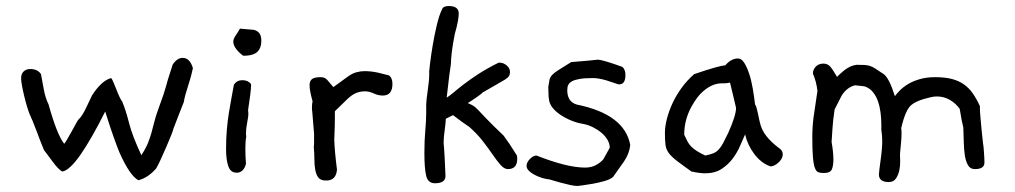

<svg xmlns="http://www.w3.org/2000/svg" viewBox="-20 -590 3366 637"><path d="M620 -364Q619 -358 615 -342.5Q611 -327 605.5 -310Q600 -293 595.5 -277Q591 -261 590 -252Q582 -232 573.5 -210Q565 -188 555 -162Q555 -159 548 -141.5Q541 -124 531.5 -102Q522 -80 512.5 -59.5Q503 -39 498 -31Q471 0 439 8Q410 -8 376 -85Q370 -99 358 -132.5Q346 -166 329 -220Q307 -176 286.5 -140Q266 -104 248 -78Q230 -52 214 -37Q198 -22 186 -21Q173 -29 156 -52L126 -92Q122 -101 115.5 -118Q109 -135 102 -153.5Q95 -172 88.5 -188Q82 -204 78 -212Q75 -219 70 -235.5Q65 -252 60.5 -270.5Q56 -289 53 -305.5Q50 -322 50 -330Q50 -345 58.5 -353Q67 -361 80 -361Q105 -361 116 -344L125 -295Q131 -263 141 -244Q169 -143 193 -113Q196 -116 203 -128Q210 -140 217.5 -153.5Q225 -167 231.5 -179Q238 -191 240 -193Q252 -203 267 -235L285 -273Q317 -323 349 -331Q351 -329 356 -318Q361 -307 366 -293.5Q371 -280 376.5 -268.5Q382 -257 385 -254Q397 -226 408 -182.5Q419 -139 449 -75Q465 -100 471.5 -117Q478 -134 482.5 -149.5Q487 -165 491.5 -184Q496 -203 507 -233Q518 -263 522.5 -276.5Q527 -290 530 -301Q533 -312 537.5 -327.5Q542 -343 553 -376Q568 -398 586 -398Q610 -398 620 -364Z M847 -456Q847 -439 841.5 -428.5Q836 -418 827 -413Q818 -408 807.5 -406.5Q797 -405 787 -405Q773 -415 763.5 -427.5Q754 -440 754 -452Q754 -461 762 -472.5Q770 -484 776 -495L822 -491Q847 -485 847 -456ZM813 -311V-307Q813 -298 810.5 -277.5Q808 -257 803 -224Q804 -219 804 -210Q804 -204 800 -183Q796 -162 796 -147Q796 -144 796.5 -141Q797 -138 797 -136Q794 -122 794 -96Q794 -85 794.5 -72.5Q795 -60 796 -46Q788 -17 765 -17Q745 -17 737.5 -38.5Q730 -60 730 -95Q730 -130 732.5 -159Q735 -188 739 -213.5Q743 -239 747.5 -262.5Q752 -286 756 -309Q766 -324 784 -324Q803 -324 813 -311Z M1270 -340Q1282 -332 1282 -312Q1282 -273 1250 -273Q1235 -273 1220 -280Q1205 -287 1191 -287Q1175 -287 1160.5 -281Q1146 -275 1128 -257L1091 -221V-200Q1091 -185 1090.5 -166.5Q1090 -148 1089 -127Q1090 -90 1098 -27Q1095 9 1062 9Q1044 9 1036.5 -0.5Q1029 -10 1026 -26Q1023 -42 1023 -62Q1023 -82 1021 -103Q1022 -108 1022 -115Q1022 -122 1022 -130V-146L1016 -219Q1015 -224 1015 -228Q1015 -232 1015 -236Q1015 -244 1017 -254Q1007 -290 1007 -307Q1007 -321 1015 -327.5Q1023 -334 1044 -334Q1058 -334 1066 -324.5Q1074 -315 1086 -301L1130 -333Q1147 -346 1161.5 -350Q1176 -354 1190 -354Q1211 -354 1234 -349Z M1695 -74Q1696 -71 1696 -63Q1696 -29 1665 -29Q1653 -29 1641 -42.5Q1629 -56 1615 -76.5Q1601 -97 1582 -121.5Q1563 -146 1537 -169Q1514 -184 1483 -208L1459 -196Q1459 -190 1458 -180Q1457 -170 1455.5 -159.5Q1454 -149 1453 -138.5Q1452 -128 1452 -122Q1452 -111 1452 -110Q1452 -109 1452 -110.5Q1452 -112 1452 -112Q1452 -112 1453 -103Q1454 -94 1455 -71.5Q1456 -49 1458 -6Q1458 18 1423 18Q1400 18 1394 -6.5Q1388 -31 1388 -82Q1388 -124 1391 -157Q1394 -190 1394 -215V-244Q1394 -250 1395.5 -262.5Q1397 -275 1399 -289.5Q1401 -304 1402.5 -318Q1404 -332 1404 -342V-354Q1404 -357 1407 -381.5Q1410 -406 1415.5 -439Q1421 -472 1429 -506Q1437 -540 1447 -560Q1451 -570 1469 -570Q1502 -570 1502 -545Q1502 -536 1499 -519Q1496 -502 1489 -478Q1482 -443 1479 -417.5Q1476 -392 1476 -378Q1474 -367 1470.5 -339Q1467 -311 1462 -266Q1473 -273 1486.5 -284.5Q1500 -296 1519.5 -311Q1539 -326 1566.5 -344Q1594 -362 1634 -382H1639Q1650 -382 1661 -373Q1672 -364 1672 -351Q1672 -343 1668.5 -337.5Q1665 -332 1655.5 -326Q1646 -320 1628 -310Q1610 -300 1581 -283Q1580 -281 1572.5 -275.5Q1565 -270 1556.5 -264Q1548 -258 1540.5 -253.5Q1533 -249 1532 -248Q1544 -243 1550.5 -239Q1557 -235 1566.5 -225Q1576 -215 1594.5 -195.5Q1613 -176 1651 -140Q1660 -128 1671 -111.5Q1682 -95 1695 -74Z M2071 -109Q2068 -80 2050 -54L2014 -3Q2005 5 1986 10.5Q1967 16 1947.5 19.5Q1928 23 1912.5 25Q1897 27 1896 27Q1886 27 1870.5 23.5Q1855 20 1840 16Q1825 12 1814 8.5Q1803 5 1802 5H1801Q1790 4 1777.5 0Q1765 -4 1753.5 -10Q1742 -16 1734.5 -23.5Q1727 -31 1727 -40Q1727 -51 1738 -62.5Q1749 -74 1760 -74Q1861 -34 1921 -34Q1943 -34 1958.5 -43Q1974 -52 1982 -62L2003 -100Q2003 -113 1995.5 -126Q1988 -139 1975.5 -149.5Q1963 -160 1947 -168Q1931 -176 1914 -179Q1895 -182 1875.5 -190Q1856 -198 1839.5 -209Q1823 -220 1812.5 -233.5Q1802 -247 1801 -263Q1800 -263 1799 -301Q1801 -316 1803 -325Q1805 -334 1812 -341.5Q1819 -349 1833.5 -358Q1848 -367 1875 -384Q1883 -385 1904.5 -386.5Q1926 -388 1963 -392Q1979 -392 2045 -368Q2055 -359 2055 -341Q2055 -310 2034 -310Q2033 -310 2032 -310.5Q2031 -311 2029 -311L1993 -323Q1966 -331 1947 -331Q1919 -331 1902.5 -328Q1886 -325 1878 -320.5Q1870 -316 1867 -311Q1864 -306 1863 -302Q1863 -299 1862.5 -296.5Q1862 -294 1862 -291Q1862 -252 1894 -243Q2052 -211 2071 -109Z M2563 -100Q2577 -91 2577 -78Q2577 -64 2563 -51Q2549 -38 2536 -38Q2505 -49 2482.5 -79Q2460 -109 2452 -144Q2445 -129 2435.5 -106.5Q2426 -84 2411 -64Q2396 -44 2374 -29.5Q2352 -15 2319 -15Q2302 -15 2274 -21Q2243 -43 2225.5 -56.5Q2208 -70 2199 -82Q2190 -94 2188 -109Q2186 -124 2186 -149Q2186 -170 2192.5 -195.5Q2199 -221 2211 -247Q2223 -273 2241 -298Q2259 -323 2283 -344Q2327 -359 2352 -366Q2377 -373 2386 -373Q2406 -396 2428 -396Q2440 -396 2449 -382Q2458 -368 2465.5 -345.5Q2473 -323 2477.5 -296Q2482 -269 2485 -244Q2488 -239 2490 -232.5Q2492 -226 2494 -216L2500 -188Q2506 -159 2523 -138Q2540 -117 2563 -100ZM2422 -232Q2420 -241 2415 -262Q2410 -283 2402 -316Q2390 -313 2376 -313.5Q2362 -314 2346 -308Q2330 -302 2311.5 -286Q2293 -270 2274 -236Q2250 -192 2250 -143Q2256 -130 2261 -120.5Q2266 -111 2273.5 -103.5Q2281 -96 2292 -89Q2303 -82 2320 -74Q2335 -77 2345.5 -81Q2356 -85 2364 -93.5Q2372 -102 2379 -115Q2386 -128 2396 -149Q2422 -207 2422 -232Z M3246 -50Q3246 -29 3214 -29Q3199 -29 3191.5 -42Q3184 -55 3181 -75Q3178 -95 3177.5 -119.5Q3177 -144 3176 -167Q3171 -185 3164 -229Q3151 -247 3131.5 -258.5Q3112 -270 3088 -270Q3079 -270 3068 -267.5Q3057 -265 3045 -261.5Q3033 -258 3022 -253Q3011 -248 3004 -242Q2984 -226 2970 -165Q2971 -160 2971 -146Q2971 -134 2969.5 -117.5Q2968 -101 2966 -80V-73Q2966 -70 2966.5 -56Q2967 -42 2964 -26.5Q2961 -11 2953 1.5Q2945 14 2929 14Q2896 14 2896 -11Q2896 -14 2897.5 -27.5Q2899 -41 2901.5 -58Q2904 -75 2905.5 -92.5Q2907 -110 2907 -121Q2907 -142 2904 -159V-178Q2904 -196 2901.5 -216Q2899 -236 2893 -253.5Q2887 -271 2876.5 -284Q2866 -297 2850 -303Q2848 -304 2817 -307Q2791 -301 2773 -274L2749 -227Q2746 -208 2744.5 -193Q2743 -178 2742 -165L2739 -119Q2745 -84 2745 -61Q2745 -41 2740 -28.5Q2735 -16 2713 -16Q2702 -16 2695 -18.5Q2688 -21 2683.5 -33Q2679 -45 2677 -69Q2675 -93 2675 -136Q2675 -170 2679.5 -203.5Q2684 -237 2692 -288Q2689 -318 2677 -346Q2677 -359 2686.5 -369Q2696 -379 2712 -379Q2725 -379 2733.5 -370Q2742 -361 2757 -335Q2777 -355 2791.5 -364Q2806 -373 2822 -375Q2838 -375 2847.5 -374.5Q2857 -374 2865.5 -371.5Q2874 -369 2884 -362.5Q2894 -356 2912 -344Q2930 -331 2949 -271Q2954 -278 2964.5 -289Q2975 -300 2991 -310Q3007 -320 3030 -327Q3053 -334 3083 -334Q3115 -334 3138 -328Q3161 -322 3178 -310Q3195 -298 3207.5 -280Q3220 -262 3231 -238V-230Q3231 -221 3233 -199Q3235 -177 3237 -155.5Q3239 -134 3241 -118Q3243 -102 3243 -104Q3243 -103 3243.5 -97.5Q3244 -92 3244.5 -84.5Q3245 -77 3245.5 -69Q3246 -61 3246 -56Z"/></svg>

Font: Gaegu
Style: Regular
Weight: 400
Designer: JIKJI
Foundry: JIKJI
Version: Version 1.00